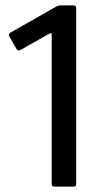

<svg xmlns="http://www.w3.org/2000/svg" viewBox="-20 -693 378 713"><path d="M181 0Q172 0 172 -9V-564Q172 -573 163 -568L57 -508Q47 -502 42 -510L15 -557Q10 -566 19 -572L186 -667Q193 -671 196.5 -672Q200 -673 205 -673H253Q263 -673 263 -663V-9Q263 0 254 0Z"/></svg>

Font: Glory Thin Medium
Style: Regular
Weight: 500
Version: Version 1.011